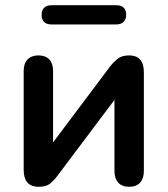

<svg xmlns="http://www.w3.org/2000/svg" viewBox="-20 -710 644 738"><path d="M129 8Q110 8 97 1Q84 -6 77.5 -21Q71 -36 71 -59V-437Q71 -466 86 -481.5Q101 -497 128 -497Q155 -497 169.5 -481.5Q184 -466 184 -437V-128H158L405 -457Q416 -471 432 -484Q448 -497 476 -497Q495 -497 507.5 -490Q520 -483 526.5 -468.5Q533 -454 533 -431V-52Q533 -24 518.5 -8Q504 8 477 8Q449 8 434.5 -8Q420 -24 420 -52V-362H447L199 -32Q189 -18 173.5 -5Q158 8 129 8ZM179 -616Q140 -616 140 -653Q140 -671 150 -680.5Q160 -690 179 -690H426Q465 -690 465 -653Q465 -636 455 -626Q445 -616 426 -616Z"/></svg>

Font: Nunito ExtraLight
Style: Regular
Weight: 200
Designer: Vernon Adams
Foundry: Vernon Adams
Version: Version 3.602